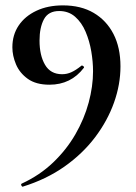

<svg xmlns="http://www.w3.org/2000/svg" viewBox="-20 -419 505 714"><path d="M164 -104Q113.8 -104 83.4 -125.8Q53 -147.6 39.5 -179.7Q26 -211.9 26 -243Q26 -289.4 49.5 -324.2Q73 -359 115.5 -379Q158 -399 214 -399Q281 -399 328.5 -371Q376 -343 402 -292.5Q428 -242 428 -172Q428 -105 404 -37.5Q380 30 333.6 91.5Q287.1 152.9 219.6 200.5Q152 248 65 275Q62 276 59.5 270.9Q57 265.8 61 263.7Q127.6 233 177.4 185.4Q227.2 137.8 260.3 80.5Q293.4 23.1 309.7 -37.3Q326 -97.7 326 -154Q326 -189 319.5 -227.6Q313 -266.2 298.5 -300.6Q284 -335 259.6 -356.5Q235.2 -378 200 -378Q160 -378 143.5 -347.5Q127 -317 127 -268Q127 -213 147.5 -178Q168 -143 211 -143Q229 -143 245.5 -150.5Q262 -158 282 -174Q284 -177 289 -173.5Q294 -170 292 -167Q244 -104 164 -104Z"/></svg>

Font: Cormorant Light
Style: Regular
Weight: 300
Designer: Christian Thalmann (Catharsis Fonts)
Foundry: Catharsis Fonts
Version: Version 4.000